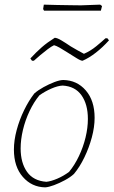

<svg xmlns="http://www.w3.org/2000/svg" viewBox="-20 -802 490 828"><path d="M175 6Q117 5 78.5 -39Q40 -83 40 -157Q40 -197 52 -241.5Q64 -286 84 -327Q104 -368 128 -399Q144 -413 167.5 -426Q191 -439 214.5 -448Q238 -457 253 -457Q312 -456 350 -412Q388 -368 388 -294Q388 -254 376 -209.5Q364 -165 344 -123.5Q324 -82 299 -52Q284 -38 260 -25Q236 -12 213 -3.5Q190 5 175 6ZM180 -18Q200 -20 227 -31.5Q254 -43 278 -61Q302 -90 320.5 -129Q339 -168 349 -209.5Q359 -251 359 -289Q359 -352 331.5 -391Q304 -430 250 -433Q229 -432 201.5 -420Q174 -408 150 -391Q126 -362 107.5 -323Q89 -284 79 -242Q69 -200 69 -162Q69 -100 96.5 -61Q124 -22 180 -18ZM118 -540 111 -550Q137 -578 160.5 -598.5Q184 -619 216 -639Q226 -639 244.5 -628Q263 -617 285 -602Q299 -594 313.5 -585.5Q328 -577 342 -570Q370 -582 395 -602.5Q420 -623 435 -637H443L450 -628Q423 -598 393.5 -575Q364 -552 336 -540Q328 -540 309 -552Q290 -564 269 -577Q252 -588 237 -596.5Q222 -605 213 -607Q202 -602 186 -590Q170 -578 154 -564.5Q138 -551 126 -540ZM170 -756 166 -763 169 -782Q193 -781 226 -780.5Q259 -780 288.5 -779.5Q318 -779 329 -779L412 -782L420 -776L415 -756Z"/></svg>

Font: Labrada ExtraLight
Style: Italic
Weight: 200
Italic angle: -7°
Designer: Mercedes Jáuregui
Foundry: Omnibus-Type Team
Version: Version 1.000; ttfautohint (v1.8.4.7-5d5b)